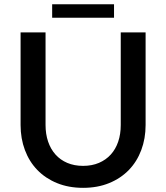

<svg xmlns="http://www.w3.org/2000/svg" viewBox="-20 -872 780 900"><path d="M369.5 -94.5Q411 -94.5 443.8 -108.5Q476.5 -122.5 499.2 -147.5Q522 -172.5 534 -207.8Q546 -243 546 -286V-720H662.5V-286Q662.5 -222.5 642.2 -168.5Q622 -114.5 584 -75.2Q546 -36 491.8 -13.8Q437.5 8.5 369.5 8.5Q301.5 8.5 247.2 -13.8Q193 -36 155 -75.2Q117 -114.5 96.8 -168.5Q76.5 -222.5 76.5 -286V-720H193.5V-286.5Q193.5 -243.5 205.5 -208.2Q217.5 -173 240 -147.8Q262.5 -122.5 295.2 -108.5Q328 -94.5 369.5 -94.5ZM224.5 -852H514.5V-789H224.5Z"/></svg>

Font: Lato SemiBold
Style: Regular
Weight: 600
Designer: Lukasz Dziedzic with Adam Twardoch and Botio Nikoltchev
Foundry: tyPoland Lukasz Dziedzic
Version: Version 2.015; 2015-08-06; http://www.latofonts.com/